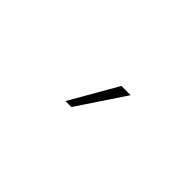

<svg xmlns="http://www.w3.org/2000/svg" viewBox="-2 -922 503 503"><g transform="rotate(45 250.0 -670.0)"><path d="M224.1 -604H202.1L277.8 -735.8H312Z"/></g></svg>

Font: Creato Display Thin
Style: Regular
Weight: 265
Version: Version 1.000